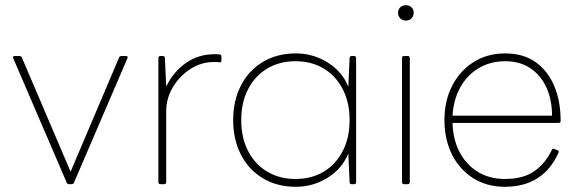

<svg xmlns="http://www.w3.org/2000/svg" viewBox="-20 -707 2211 737"><path d="M246 0Q238 0 236 -6L31 -483Q27 -492 37 -492H54Q62 -492 64 -486L251 -48L437 -486Q439 -492 447 -492H463Q473 -492 469 -483L264 -6Q262 0 254 0Z M596 0Q588 0 588 -8V-484Q588 -492 596 -492H605Q613 -492 613 -484L618 -375Q646 -432 694 -465.5Q742 -499 804 -499Q818 -499 823 -498Q830 -497 830 -490V-476Q830 -466 822 -468Q816 -469 801 -469Q753 -469 711.5 -442.5Q670 -416 644 -373Q618 -330 618 -280V-8Q618 0 610 0Z M1116 10Q1043 10 988.5 -23Q934 -56 904.5 -114Q875 -172 875 -246Q875 -320 904.5 -378Q934 -436 988.5 -469Q1043 -502 1116 -502Q1182 -502 1238 -467Q1294 -432 1317 -374L1322 -484Q1322 -492 1330 -492H1339Q1347 -492 1347 -484V-8Q1347 0 1339 0H1330Q1322 0 1322 -8L1317 -118Q1294 -60 1238 -25Q1182 10 1116 10ZM1114 -20Q1176 -20 1222.5 -48Q1269 -76 1295.5 -127Q1322 -178 1322 -246Q1322 -314 1295.5 -365Q1269 -416 1222.5 -444Q1176 -472 1114 -472Q1053 -472 1006 -444Q959 -416 932.5 -365Q906 -314 906 -246Q906 -178 932.5 -127Q959 -76 1006 -48Q1053 -20 1114 -20Z M1538 -628Q1525 -628 1516.5 -636.5Q1508 -645 1508 -658Q1508 -671 1516.5 -679Q1525 -687 1538 -687Q1551 -687 1559.5 -679Q1568 -671 1568 -658Q1568 -645 1559.5 -636.5Q1551 -628 1538 -628ZM1531 0Q1523 0 1523 -8V-484Q1523 -492 1531 -492H1545Q1553 -492 1553 -484V-8Q1553 0 1545 0Z M1918 10Q1848 10 1795.5 -23.5Q1743 -57 1714.5 -115Q1686 -173 1686 -246Q1686 -320 1715.5 -377.5Q1745 -435 1797.5 -468.5Q1850 -502 1919 -502Q1989 -502 2036 -468.5Q2083 -435 2107.5 -377Q2132 -319 2132 -243Q2132 -235 2124 -235H1717Q1719 -170 1745 -121.5Q1771 -73 1815.5 -46.5Q1860 -20 1918 -20Q1988 -20 2030.5 -49.5Q2073 -79 2098 -131Q2101 -139 2108 -135L2119 -131Q2127 -128 2124 -121Q2065 10 1918 10ZM1919 -472Q1863 -472 1818.5 -446Q1774 -420 1747.5 -373Q1721 -326 1717 -263H2099Q2099 -324 2077.5 -371Q2056 -418 2016 -445Q1976 -472 1919 -472Z"/></svg>

Font: LINE Seed Sans App Thin
Style: Regular
Weight: 250
Designer: LINE VX Design & Dalton Maag Ltd & Sandoll Inc
Foundry: Dalton Maag Ltd
Version: Version 1.003